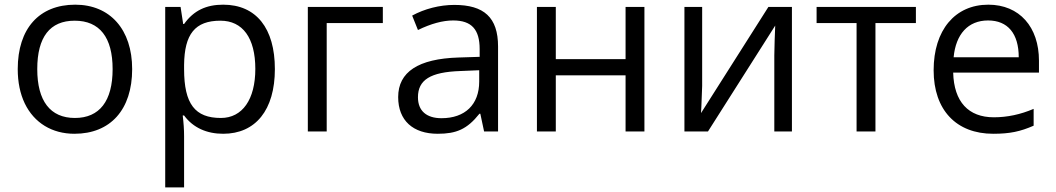

<svg xmlns="http://www.w3.org/2000/svg" viewBox="-20 -565 4537 825"><path d="M547.9 -268.1C547.9 -93.8 454.6 9.8 299.8 9.8C204.1 9.8 127 -36.6 86.4 -120.6C66.4 -162.6 56.2 -211.9 56.2 -268.1C56.2 -442.4 148.4 -544.9 303.2 -544.9C453.1 -544.9 547.9 -438 547.9 -268.1ZM140.1 -268.1C140.1 -131.3 195.8 -58.1 301.8 -58.1C407.7 -58.1 463.9 -130.9 463.9 -268.1C463.9 -404.3 408.2 -476.1 300.8 -476.1C194.8 -476.1 140.1 -406.2 140.1 -268.1Z M765.1 -68.8C769 -37.6 771 -7.8 771 20V240.2H689.9V-535.2H755.9L767.1 -461.9H771C812.5 -520.5 867.2 -544.9 939 -544.9C1081.1 -544.9 1161.1 -443.4 1161.1 -268.1C1161.1 -92.3 1078.1 9.8 939 9.8C869.1 9.8 810.1 -15.6 771 -68.8ZM771 -268.1C771 -117.7 818.4 -58.1 929.2 -58.1C1021.5 -58.1 1077.1 -137.7 1077.1 -269C1077.1 -402.3 1022.5 -476.1 927.2 -476.1C817.9 -476.1 772.5 -418.5 771 -286.1Z M1302.7 -535.2H1625V-465.8H1383.8V0H1302.7Z M2120.1 0H2060.1L2043.9 -76.2H2040C1986.8 -9.3 1940.4 9.8 1860.8 9.8C1754.9 9.8 1690.9 -46.9 1690.9 -147.9C1690.9 -255.9 1777.3 -312.5 1950.2 -317.9L2041 -320.8V-354C2041 -438 2006.8 -477.1 1927.2 -477.1C1882.8 -477.1 1832 -463.4 1775.9 -436L1751 -498C1803.7 -526.9 1869.1 -543.9 1932.1 -543.9C2059.6 -543.9 2120.1 -490.2 2120.1 -365.2ZM2039.1 -263.2 1958 -259.8C1829.1 -255.4 1775.9 -221.7 1775.9 -147C1775.9 -88.4 1813 -57.1 1877 -57.1C1978 -57.1 2039.1 -115.2 2039.1 -214.8Z M2287.1 0V-535.2H2368.2V-311H2668V-535.2H2749V0H2668V-241.2H2368.2V0Z M2920.9 0V-535.2H2997.1V-195.8L2993.7 -106.9L2992.2 -79.1L3281.7 -535.2H3382.8V0H3307.1V-327.1L3308.6 -391.6L3311 -455.1L3022 0Z M3488.8 -535.2H3915.5V-465.8H3741.7V0H3660.6V-465.8H3488.8Z M4444.3 -252.9H4075.7C4079.1 -127.4 4141.1 -61 4250.5 -61C4308.1 -61 4365.2 -73.2 4421.4 -97.2V-24.9C4364.3 0 4319.8 9.8 4247.6 9.8C4089.4 9.8 3991.7 -91.8 3991.7 -263.2C3991.7 -435.5 4083.5 -544.9 4226.6 -544.9C4360.8 -544.9 4444.3 -448.7 4444.3 -304.2ZM4357.4 -318.8C4357.4 -420.9 4310.1 -477.1 4225.6 -477.1C4139.6 -477.1 4086.9 -418 4077.6 -318.8Z"/></svg>

Font: OpenSansEmoji
Style: Regular
Weight: 400
Foundry: MorbZ
Version: Version 1.000;PS 001.000;hotconv 1.0.70;makeotf.lib2.5.58329